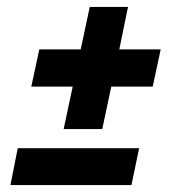

<svg xmlns="http://www.w3.org/2000/svg" viewBox="-20 -569 497 552"><path d="M163 -198 189 -320H70L93 -427H212L238 -549H348L323 -427H442L419 -320H300L274 -198ZM10 -37 31 -143H380L358 -37Z"/></svg>

Font: Saira Condensed
Style: Bold Italic
Weight: 700
Width: 3
Italic angle: -12°
Designer: Hector Gatti with collaboration of the Omnibus-Type team
Foundry: Omnibus-Type
Version: Version 1.101